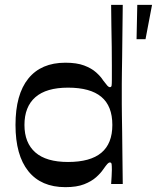

<svg xmlns="http://www.w3.org/2000/svg" viewBox="-20 -760 648 793"><path d="M250 13Q150 13 97 -53Q44 -119 44 -244Q44 -370 97 -435.5Q150 -501 250 -501Q297 -501 327.5 -489.5Q358 -478 377 -461Q396 -444 406 -428Q418 -412 423.5 -406Q429 -400 434 -400Q440 -400 441 -407Q442 -414 442 -431Q442 -453 442 -488Q442 -523 441.5 -566Q441 -609 440 -654Q439 -699 439 -740H487Q486 -666 485.5 -613.5Q485 -561 484.5 -524Q484 -487 483.5 -460.5Q483 -434 483 -413.5Q483 -393 483 -372Q483 -351 483 -329.5Q483 -308 483.5 -281.5Q484 -255 484.5 -217.5Q485 -180 485.5 -127Q486 -74 487 0H439Q440 -16 441 -31.5Q442 -47 442 -58Q442 -75 441 -82Q440 -89 434 -89Q429 -89 423.5 -83Q418 -77 406 -60Q396 -45 377 -28Q358 -11 327.5 1Q297 13 250 13ZM261 -91Q353 -91 398.5 -129Q444 -167 444 -244Q444 -322 398.5 -360Q353 -398 261 -398Q171 -398 126 -358.5Q81 -319 81 -244Q81 -170 126 -130.5Q171 -91 261 -91ZM581 -598H544L547 -740H608Z"/></svg>

Font: Ojuju SemiBold
Style: Regular
Weight: 600
Designer: Chisaokwu Joboson, Mirko Velimirovic
Foundry: Udi Foundry
Version: Version 1.000